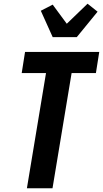

<svg xmlns="http://www.w3.org/2000/svg" viewBox="-20 -1015 555 1035"><path d="M125 0 228 -621H97L115 -735H515L497 -621H366L263 0ZM264 -815 200 -957 264 -990 340 -887 452 -995 506 -952 394 -815Z"/></svg>

Font: Iosevka Heavy Oblique
Style: Regular
Weight: 900
Italic angle: -9°
Monospace: yes
Designer: Belleve Invis
Foundry: Belleve Invis
Version: Version 32.5.0; ttfautohint (v1.8.4)